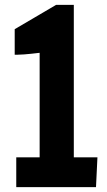

<svg xmlns="http://www.w3.org/2000/svg" viewBox="-20 -770 440 790"><path d="M46.9 -122.6H143.1V-552.7Q125 -550.8 108.4 -548.8Q94.2 -547.4 78.6 -546.1Q63 -544.9 53.2 -544.9H40.5V-649.9L210.9 -750H283.7V-122.6H380.9L375 0H46.9Z"/></svg>

Font: Francois One
Style: Regular
Weight: 400
Designer: Vernon Adams
Foundry: vernon adams
Version: Version 1.000